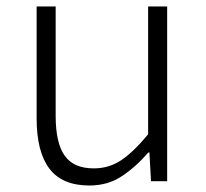

<svg xmlns="http://www.w3.org/2000/svg" viewBox="-20 -553 630 586"><path d="M252.9 13.2Q169.9 13.2 130.9 -38.1Q91.8 -89.4 91.8 -191.9V-533.2H149.9V-199.2Q149.9 -117.2 177.2 -78.1Q204.6 -39.1 266.1 -39.1Q312.5 -39.1 349.9 -64Q387.2 -88.9 432.1 -143.1V-533.2H490.2V0H440.9L436 -87.9H433.1Q394 -43 351.3 -14.9Q308.6 13.2 252.9 13.2Z"/></svg>

Font: Source Han Sans CN Light
Style: Regular
Weight: 300
Designer: Ryoko NISHIZUKA  (kana, bopomofo & ideographs); Paul D. Hunt (Latin, Greek & Cyrillic); Sandoll Communications , Soo-you
Foundry: Adobe
Version: Version 2.000;hotconv 1.0.107;makeotfexe 2.5.65593